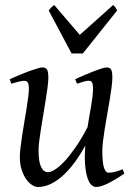

<svg xmlns="http://www.w3.org/2000/svg" viewBox="-20 -726 539 766"><path d="M476.1 -33.2Q436.5 -6.8 408.9 6.6Q381.3 20 362.8 20Q353.5 20 344.5 11.5Q335.4 2.9 328.9 -16.6Q322.3 -36.1 319.6 -67.6Q316.9 -99.1 320.3 -145Q300.3 -108.9 278.1 -78.6Q255.9 -48.3 231.9 -26.4Q208 -4.4 182.6 7.8Q157.2 20 130.9 20Q121.1 20 108.6 12.5Q96.2 4.9 85.2 -10.3Q74.2 -25.4 66.7 -47.9Q59.1 -70.3 59.1 -100.1Q59.1 -114.7 61.8 -137.2Q64.5 -159.7 68.4 -185.5Q72.3 -211.4 77.1 -239.3Q82 -267.1 85.9 -292.5Q89.8 -317.9 92.5 -338.4Q95.2 -358.9 95.2 -371.1Q95.2 -382.3 93.8 -388.9Q92.3 -395.5 89.6 -398.7Q86.9 -401.9 83.3 -402.8Q79.6 -403.8 75.2 -403.8Q70.8 -403.8 62.5 -402.1Q54.2 -400.4 45.9 -397.9Q36.1 -395.5 24.9 -392.1L19 -410.2Q39.6 -419.4 60.3 -428Q81.1 -436.5 98.6 -442.9Q116.2 -449.2 129.6 -453.1Q143.1 -457 148.9 -457Q163.1 -457 168 -447.8Q172.9 -438.5 172.9 -416Q172.9 -401.9 169.9 -378.9Q167 -356 162.6 -328.6Q158.2 -301.3 153.3 -272Q148.4 -242.7 144 -215.3Q139.6 -188 136.7 -165Q133.8 -142.1 133.8 -127.9Q133.8 -81.1 143.8 -60.1Q153.8 -39.1 171.9 -39.1Q181.6 -39.1 197.8 -48.6Q213.9 -58.1 234.4 -79.3Q254.9 -100.6 279.1 -134.8Q303.2 -168.9 329.1 -218.3Q332.5 -239.3 336.2 -260.5Q339.8 -281.7 343.3 -301.5Q346.7 -321.3 348.9 -339.1Q351.1 -356.9 351.1 -371.1Q351.1 -382.3 349.9 -388.9Q348.6 -395.5 346.2 -398.7Q343.8 -401.9 340.6 -402.8Q337.4 -403.8 333 -403.8Q328.6 -403.8 321 -402.1Q313.5 -400.4 305.7 -397.9Q296.9 -395.5 287.1 -392.1L279.8 -410.2Q300.3 -419.4 320.3 -428Q340.3 -436.5 357.2 -442.9Q374 -449.2 386.7 -453.1Q399.4 -457 405.8 -457Q419.4 -457 423.8 -447.8Q428.2 -438.5 428.2 -416Q428.2 -401.9 425.3 -379.2Q422.4 -356.4 418 -329.3Q413.6 -302.2 408.2 -272.7Q402.8 -243.2 398.4 -215.6Q394 -188 391.1 -164.1Q388.2 -140.1 388.2 -124Q388.2 -79.6 394.5 -58.3Q400.9 -37.1 413.1 -37.1Q425.8 -37.1 438.7 -40.3Q451.7 -43.5 469.2 -50.8ZM310.5 -512.7H265.6L174.3 -684.1Q181.2 -693.4 185.1 -696.8Q189 -700.2 196.3 -706.1L298.3 -586.9L431.6 -706.1Q437.5 -700.7 440.2 -697Q442.9 -693.4 447.3 -684.1Z"/></svg>

Font: Gentium Plus Afr
Style: Italic
Weight: 400
Italic angle: -8°
Designer: J. Victor Gaultney, Annie Olsen, Iska Routamaa, Becca Hirsbrunner
Foundry: SIL International
Version: Version 5.000